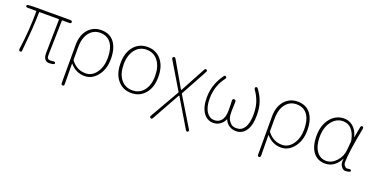

<svg xmlns="http://www.w3.org/2000/svg" viewBox="-29 -1251 4196 2169"><g transform="rotate(20 2069.5 -166.5)"><path d="M516 11Q503 13 490 13Q461 13 441 -9Q421 -31 421 -81L428 -487Q428 -492 423 -492H194Q189 -492 189 -487Q189 -336 159 -35Q158 -23 157 -11Q156 2 138 0Q119 -2 123 -26Q156 -259 156 -487Q156 -492 151 -492H53Q29 -492 28 -507Q28 -522 52 -524L89 -526Q101 -527 114 -527H550Q574 -527 574 -510Q574 -492 550 -492H468Q463 -492 463 -487L454 -87Q454 -75 454 -63Q454 -20 494 -20Q505 -20 516 -22L528 -23Q551 -26 555 -11Q558 4 534 8Z M721 198Q703 198 703 174V-283Q703 -404 768 -475Q829 -540 920 -540Q1024 -540 1078 -468Q1132 -396 1132 -269.5Q1132 -143 1065 -62Q1003 13 916 13Q812 13 740 -71Q737 -75 737 -70L739 174Q739 198 721 198ZM918 -20Q993 -20 1044 -91Q1095 -162 1095 -270Q1095 -378 1054 -439Q1008 -507 918 -507Q843 -507 794 -450Q739 -386 739 -268V-122Q739 -113 745 -106Q782 -59 831 -37Q869 -20 918 -20Z M1315 -59Q1250 -133 1250 -263Q1250 -393 1315 -468Q1377 -540 1477.5 -540Q1578 -540 1640 -468Q1705 -393 1705 -263Q1705 -133 1640 -59Q1578 13 1477.5 13Q1377 13 1315 -59ZM1339.5 -85.5Q1391 -20 1478 -20Q1565 -20 1616 -85.5Q1667 -151 1667 -261.5Q1667 -372 1615.5 -439.5Q1564 -507 1477.5 -507Q1391 -507 1339.5 -439.5Q1288 -372 1288 -261.5Q1288 -151 1339.5 -85.5Z M1808 192Q1797 213 1781 204Q1765 196 1777 175L1976 -172Q1980 -178 1976 -184L1785 -503Q1773 -523 1789 -533Q1805 -542 1817 -522L1992 -219Q1996 -213 1998 -213Q2000 -213 2003 -219L2162 -514Q2173 -535 2188 -527Q2204 -519 2192 -498L2021 -184Q2017 -178 2021 -172L2232 175Q2244 195 2229 204Q2214 213 2202 193L2004 -139Q2000 -145 1998 -145Q1996 -145 1992 -139Z M2462 13Q2392 13 2347 -47Q2298 -113 2298 -232Q2298 -323 2329 -403Q2354 -466 2393 -520Q2407 -540 2421 -529Q2436 -519 2421 -499Q2382 -448 2360 -389Q2333 -319 2333 -228Q2333 -129 2372 -72Q2408 -20 2464 -20Q2513 -20 2543 -53Q2580 -93 2580 -177Q2580 -267 2577 -294Q2575 -318 2597 -319Q2619 -319 2618 -295L2615 -189Q2615 -177 2615 -165Q2615 -93 2645 -62Q2653 -53 2661 -44Q2683 -20 2732 -20Q2791 -20 2825 -71Q2861 -127 2861 -234Q2861 -323 2836 -390Q2816 -446 2778 -500Q2764 -520 2779 -531Q2793 -541 2807 -521Q2847 -465 2867 -415Q2871 -404 2875 -393Q2899 -328 2899 -234Q2899 -111 2852 -46Q2809 13 2736 13Q2691 13 2654.5 -10.5Q2618 -34 2602 -73Q2600 -79 2598 -79Q2596 -79 2594 -73Q2579 -35 2541 -10Q2506 13 2462 13Z M3082 198Q3064 198 3064 174V-283Q3064 -404 3129 -475Q3190 -540 3281 -540Q3385 -540 3439 -468Q3493 -396 3493 -269.5Q3493 -143 3426 -62Q3364 13 3277 13Q3173 13 3101 -71Q3098 -75 3098 -70L3100 174Q3100 198 3082 198ZM3279 -20Q3354 -20 3405 -91Q3456 -162 3456 -270Q3456 -378 3415 -439Q3369 -507 3279 -507Q3204 -507 3155 -450Q3100 -386 3100 -268V-122Q3100 -113 3106 -106Q3143 -59 3192 -37Q3230 -20 3279 -20Z M3807 13Q3718 13 3666 -52Q3611 -122 3611 -249Q3611 -382 3680 -464Q3745 -540 3840 -540Q3900 -540 3945 -503Q3998 -460 4016 -381Q4017 -376 4018 -381L4041 -507Q4046 -530 4062 -527Q4079 -524 4075 -500Q4016 -192 4016 -79Q4016 -53 4031.5 -36.5Q4047 -20 4058 -20Q4069 -20 4080 -22L4083 -23Q4105 -27 4111 -13Q4117 1 4093 7L4079 10Q4066 13 4052 13Q4024 13 4002 -18Q3977 -52 3987 -104Q3988 -109 3986.5 -109Q3985 -109 3982 -103Q3918 13 3807 13ZM3810 -20Q3876 -20 3930.5 -80Q3985 -140 3991 -222L3999 -317Q4000 -328 3998 -338Q3961 -507 3839 -507Q3761 -507 3707 -440Q3649 -368 3649 -249Q3649 -144 3691.5 -82Q3734 -20 3810 -20Z"/></g></svg>

Font: Resource Han Rounded JP ExtraLight
Style: Regular
Weight: 250
Designer: Cyano Hao (round all glyphs); Ryoko NISHIZUKA 西塚涼子 (kana, bopomofo & ideographs); Paul D. Hunt (Latin, Greek & Cyrillic)
Foundry: Cyano Hao
Version: 0.990